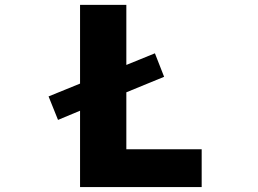

<svg xmlns="http://www.w3.org/2000/svg" viewBox="-20 -752 1040 774"><path d="M604.5 -537.1 641.6 -442.4 489.3 -379.9V-150.4H793V2H302.7V-305.7L213.9 -268.6L175.8 -363.3L302.7 -415V-732.4H489.3V-490.2Z"/></svg>

Font: GenEi Gothic M Heavy
Style: Regular
Weight: 800
Designer: o_tamon (Modified); [Source Han Sans]
Ryoko NISHIZUKA  (kana & ideographs); Paul D. Hunt (Latin, Greek & Cyrillic); Wenl
Version: Version 1.1a;Original Version 1.004